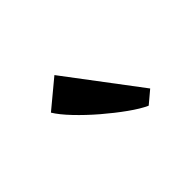

<svg xmlns="http://www.w3.org/2000/svg" viewBox="-51 -995 506 506"><g transform="rotate(-45 202.0 -742.0)"><path d="M281.5 -626Q261.5 -635 233.5 -655Q205.5 -675 176 -700.2Q146.5 -725.5 122.5 -750.8Q98.5 -776 87 -795L163.5 -858.5L317 -655L282.5 -626Z"/></g></svg>

Font: Merriweather 48pt Medium
Style: Regular
Weight: 500
Version: Version 2.100